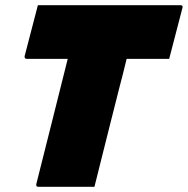

<svg xmlns="http://www.w3.org/2000/svg" viewBox="-20 -720 724 740"><path d="M344 0H128Q122 0 120.5 -3.5Q119 -7 120 -11Q150 -131 180.5 -251.5Q211 -372 241 -493H83Q78 -493 76 -496.5Q74 -500 75 -504Q88 -553 100.5 -602Q113 -651 126 -700H675Q687 -700 683 -689Q670 -640 657.5 -591Q645 -542 632 -493H468Q461 -464 454 -436Q447 -408 440 -382Q422 -312 404.5 -241.5Q387 -171 369 -100Q363 -75 356.5 -50Q350 -25 344 0Z"/></svg>

Font: Recursive Mn Lnr St XBk
Style: Italic
Weight: 1000
Italic angle: -15°
Monospace: yes
Version: Version 1.079;hotconv 1.0.112;makeotfexe 2.5.65598; ttfautoh